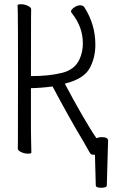

<svg xmlns="http://www.w3.org/2000/svg" viewBox="-20 -720 540 906"><path d="M430 -509Q430 -447 403 -398Q376 -349 292 -327L286 -325Q326 -249 367 -178Q408 -107 435 -68Q448 -73 458 -73Q490 -73 490 -57V-56L484 155Q484 166 458 166Q432 166 432 155L428 10H423H422Q410 10 407 5Q402 -1 396.5 -12Q391 -23 375 -50Q311 -156 228 -312Q176 -305 126 -304V-106Q126 -75 127 -46Q128 -17 128 0Q128 5 111.5 5Q95 5 79.5 -2.5Q64 -10 64 -18Q64 -30 64.5 -56Q65 -82 65 -356.5Q65 -631 64 -659L63 -695Q63 -700 79.5 -700Q96 -700 111.5 -692.5Q127 -685 127 -677Q127 -665 126.5 -639.5Q126 -614 126 -366V-361H131Q211 -361 272 -376Q333 -391 355 -440Q371 -474 371 -515Q371 -594 318 -659Q315 -664 315 -666Q315 -674 329.5 -684.5Q344 -695 358 -695Q372 -695 378 -686Q430 -605 430 -509Z"/></svg>

Font: Moon Stars Kai T HW Light
Style: Regular
Weight: 300
Designer: GuiWonder
Version: Version 1.101